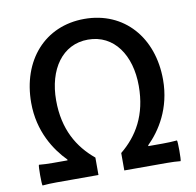

<svg xmlns="http://www.w3.org/2000/svg" viewBox="-83 -835 940 922"><g transform="rotate(-10 387.5 -373.5)"><path d="M187 0H324V-85C243 -152 186 -246 186 -388C186 -538 261 -649 387 -649C514 -649 589 -538 589 -388C589 -246 532 -152 450 -85V0H587H656C680 0 707 1 724 3C728 0 728 -95 724 -98C701 -96 678 -95 654 -95H584V-99C644 -158 709 -257 709 -397C709 -603 581 -750 387 -750C193 -750 66 -603 66 -397C66 -257 132 -158 190 -99V-95H120C97 -95 68 -96 51 -98C47 -95 47 0 51 3C73 1 95 0 119 0H187Z"/></g></svg>

Font: GenSekiGothic2 TW M
Style: Regular
Weight: 500
Version: Version 2.100;PS 2.1;hotconv 16.6.51;makeotf.lib2.5.65220 DE